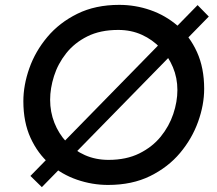

<svg xmlns="http://www.w3.org/2000/svg" viewBox="-20 -753 892 789"><path d="M838 -685 152 16 105 -30 792 -732ZM424 7Q359 7 296.5 -14.5Q234 -36 184.5 -79Q135 -122 105.5 -186.5Q76 -251 76 -337Q76 -403 100.5 -472.5Q125 -542 174.5 -601Q224 -660 298 -696.5Q372 -733 470 -733Q536 -733 598 -711.5Q660 -690 710 -647Q760 -604 789.5 -539Q819 -474 819 -388Q819 -322 794 -252.5Q769 -183 720 -124.5Q671 -66 597 -29.5Q523 7 424 7ZM426 -96Q499 -96 552.5 -122.5Q606 -149 640.5 -191.5Q675 -234 692 -284.5Q709 -335 709 -383Q709 -433 690.5 -477Q672 -521 639.5 -555.5Q607 -590 563 -610Q519 -630 466 -630Q392 -630 339 -603.5Q286 -577 252 -534Q218 -491 202 -440.5Q186 -390 186 -343Q186 -293 203.5 -248.5Q221 -204 253 -169.5Q285 -135 329 -115.5Q373 -96 426 -96Z"/></svg>

Font: Josefin Sans Thin Medium
Style: Italic
Weight: 500
Italic angle: -7°
Version: Version 2.000